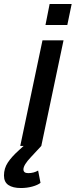

<svg xmlns="http://www.w3.org/2000/svg" viewBox="-83 -735 381 967"><path d="M19 0 131 -532H237L125 0ZM146 -609 167 -715H278L256 -609ZM22 212Q-18 212 -40.5 197Q-63 182 -63 149Q-63 113 -43.5 83.5Q-24 54 13 21L58 -20L125 0L73 56Q35 96 35 118Q35 137 59 137Q87 137 109 124L121 186Q107 197 80 204.5Q53 212 22 212Z"/></svg>

Font: Geist Medium
Style: Italic
Weight: 500
Italic angle: -12°
Designer: Basement.studio, Andrés Briganti, Mateo Zaragoza
Foundry: Basement.studio, Vercel, Andrés Briganti, Guido Ferreyra, Mateo Zaragoza
Version: Version 1.500; ttfautohint (v1.8.4.7-5d5b)